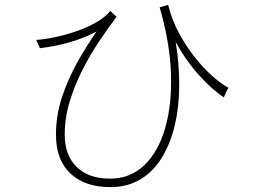

<svg xmlns="http://www.w3.org/2000/svg" viewBox="-20 -765 1040 789"><path d="M432 4Q330 4 270 -51.5Q210 -107 210 -212Q210 -290 234.5 -365Q259 -440 297.5 -508.5Q336 -577 377 -636Q339 -615 295.5 -600.5Q252 -586 212.5 -578Q173 -570 144 -567L129 -601Q162 -603 205 -612Q248 -621 292 -636Q336 -651 373.5 -672Q411 -693 433 -720L459 -696Q424 -650 387 -594.5Q350 -539 318 -476Q286 -413 266 -346.5Q246 -280 246 -212Q246 -127 295 -79Q344 -31 432 -31Q516 -31 573.5 -86.5Q631 -142 659 -239.5Q687 -337 682.5 -464Q678 -591 636 -735L671 -745Q686 -684 715 -630Q744 -576 779.5 -531Q815 -486 851.5 -453.5Q888 -421 919 -404Q914 -397 908.5 -385Q903 -373 900 -365Q857 -392 802 -451.5Q747 -511 702 -592Q717 -500 716.5 -412.5Q716 -325 698 -249.5Q680 -174 645 -117Q610 -60 557 -28Q504 4 432 4Z"/></svg>

Font: Zen Kaku Gothic New Light
Style: Regular
Weight: 300
Designer: Yoshimichi Ohira
Foundry: Positype
Version: Version 1.002